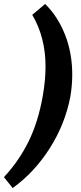

<svg xmlns="http://www.w3.org/2000/svg" viewBox="-67 -765 407 970"><path d="M163 -430Q163 -576 96 -690L161 -745Q226 -681 262 -588.5Q298 -496 298 -388Q298 -336 289 -280Q263 -140 185 -17Q107 106 -3 185L-47 130Q29 48 77.5 -50.5Q126 -149 149 -280Q163 -357 163 -430Z"/></svg>

Font: Scada
Style: Bold Italic
Weight: 700
Italic angle: -10°
Version: Version 4.000